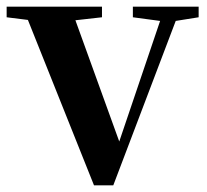

<svg xmlns="http://www.w3.org/2000/svg" viewBox="-28 -555 624 578"><path d="M255 3 56 -495 -8 -503V-535H279V-503L199 -494L331 -129L454 -492L372 -503V-535H570V-503L501 -492L313 3Z"/></svg>

Font: GenRyuMin TW B
Style: Regular
Weight: 700
Version: Version 1.501;PS 1;hotconv 16.6.51;makeotf.lib2.5.65220